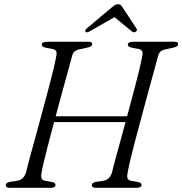

<svg xmlns="http://www.w3.org/2000/svg" viewBox="-20 -900 874 920"><path d="M179 -71Q175.5 -54 179.5 -44.8Q183.5 -35.5 198 -33.5L228.5 -28Q238 -26 242 -22.5Q246 -19 246 -13Q246 -7 239.2 -3.5Q232.5 0 223 0H27.5Q16 0 12 -3.5Q8 -7 8 -12.5Q7.5 -18.5 12.5 -22.5Q17.5 -26.5 27.5 -28.5L60.5 -33.5Q77.5 -36 87.8 -45.2Q98 -54.5 104 -71.5Q108.5 -91.5 118 -126.5Q127.5 -161.5 139.5 -205.2Q151.5 -249 164.8 -297.8Q178 -346.5 191.2 -395.5Q204.5 -444.5 216.2 -489.5Q228 -534.5 236.8 -571.2Q245.5 -608 249.5 -631Q253 -646 249.2 -654.2Q245.5 -662.5 231 -665.5L199 -671.5Q188.5 -674 184.2 -677.5Q180 -681 180 -687Q180 -693.5 188 -696.8Q196 -700 210 -700H402.5Q414 -700 417.8 -697.2Q421.5 -694.5 421.5 -689Q421.5 -682.5 416.5 -678.8Q411.5 -675 399 -672L363.5 -664Q347.5 -661.5 339 -654.8Q330.5 -648 326 -633.5Q319.5 -609 309 -571Q298.5 -533 285.8 -486.5Q273 -440 259.2 -389.5Q245.5 -339 232.5 -289.8Q219.5 -240.5 208.2 -197.2Q197 -154 189.2 -121Q181.5 -88 179 -71ZM218 -343H620L610 -315H208.5ZM591.5 -71Q587.5 -54 591.5 -44.8Q595.5 -35.5 610.5 -33.5L640.5 -28Q650 -26 654.2 -22.5Q658.5 -19 658.5 -13Q658.5 -7 651.5 -3.5Q644.5 0 635 0H440Q428.5 0 424.2 -3.5Q420 -7 420 -12.5Q419.5 -18.5 424.8 -22.5Q430 -26.5 440 -28.5L473 -33.5Q490 -36 500 -45.2Q510 -54.5 516 -71.5Q520.5 -91.5 530 -126.5Q539.5 -161.5 551.5 -205.2Q563.5 -249 576.8 -297.8Q590 -346.5 603.2 -395.5Q616.5 -444.5 628.2 -489.5Q640 -534.5 648.8 -571.2Q657.5 -608 661.5 -631Q665 -646 661.2 -654.2Q657.5 -662.5 643 -665.5L611.5 -671.5Q600.5 -674 596.5 -677.5Q592.5 -681 592.5 -687Q592.5 -693.5 600.2 -696.8Q608 -700 622 -700H815Q826 -700 829.8 -697.2Q833.5 -694.5 833.5 -689Q833.5 -682.5 828.5 -678.8Q823.5 -675 811.5 -672L775.5 -664Q760 -661.5 751.2 -654.8Q742.5 -648 738 -633.5Q731.5 -609 721 -571Q710.5 -533 697.8 -486.5Q685 -440 671.5 -389.5Q658 -339 644.8 -289.8Q631.5 -240.5 620.2 -197.2Q609 -154 601.5 -121Q594 -88 591.5 -71ZM541 -825H520L611 -750Q621.5 -742 630 -747.5Q633.5 -749.5 635.5 -754.2Q637.5 -759 633.5 -764L568.5 -863Q563.5 -871 558.8 -875.5Q554 -880 545.5 -880Q537.5 -880 530.2 -875.5Q523 -871 513.5 -863L396 -764Q390 -759 388.8 -754.2Q387.5 -749.5 390 -747.5Q393.5 -744.5 398.2 -745.2Q403 -746 410 -750Z"/></svg>

Font: Fraunces Light
Style: Italic
Weight: 300
Italic angle: -16°
Version: Version 1.000;[b76b70a41]